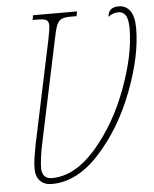

<svg xmlns="http://www.w3.org/2000/svg" viewBox="-52 -764 658 819"><g transform="rotate(-5 276.5 -355.0)"><path d="M69 -61Q69 -85 73.5 -112.5Q78 -140 83 -166L176 -606Q185 -653 185 -663Q185 -682 175 -688Q165 -694 139 -694H116L120 -714H308L304 -694H279Q253 -694 240 -688Q227 -682 219.5 -664.5Q212 -647 204 -606L111 -166Q97 -98 97 -61Q97 -38 108.5 -26.5Q120 -15 139 -15Q238 -15 327.5 -117.5Q417 -220 471 -365Q525 -510 525 -621Q525 -662 514 -678.5Q503 -695 483 -695Q459 -695 440 -679Q440 -697 451 -708.5Q462 -720 486 -720Q518 -720 535.5 -695Q553 -670 553 -621Q553 -502 495.5 -351.5Q438 -201 342 -95.5Q246 10 137 10Q105 10 87 -9Q69 -28 69 -61Z"/></g></svg>

Font: Noto Serif CondThin
Style: Italic
Weight: 250
Width: 3
Italic angle: -12°
Designer: Monotype Design Team
Foundry: Monotype Imaging Inc.
Version: Version 1.001